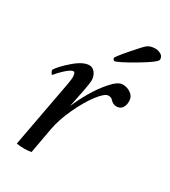

<svg xmlns="http://www.w3.org/2000/svg" viewBox="-157 -699 695 783"><g transform="rotate(30 190.5 -307.5)"><path d="M299.8 -424.8Q329.1 -424.8 347.7 -404.3Q356.4 -393.6 356.4 -377Q356.4 -357.4 347.2 -345.7Q337.9 -334 321.3 -334Q305.2 -334 292 -348.6Q285.6 -356.4 272.5 -356.4Q255.4 -356.4 226.6 -318.8Q197.8 -281.2 171.6 -224.6Q145.5 -168 136.7 -119.1L115.2 0Q99.1 2.9 82 2.9Q63.5 2.9 45.9 0L104.5 -315.4Q108.4 -338.9 108.4 -346.7Q108.4 -371.1 98.6 -371.1Q93.8 -371.1 86.7 -366.9Q79.6 -362.8 72.5 -356.9Q65.4 -351.1 57.9 -343.8Q50.3 -336.4 44.9 -330.6Q39.6 -324.7 35.2 -319.3L30.3 -314.5Q27.8 -314.5 24.2 -321.5Q20.5 -328.6 20.5 -333Q33.2 -354.5 73.5 -389.6Q113.8 -424.8 143.6 -424.8Q159.2 -424.8 170.4 -410.2Q181.6 -395.5 181.6 -374Q181.6 -363.3 173.8 -322.3Q168.9 -295.9 157.2 -240.2Q172.4 -276.9 195.8 -317.4Q219.2 -357.9 248.8 -391.4Q278.3 -424.8 299.8 -424.8ZM221.7 -490.2Q219.7 -490.2 216.8 -493.9Q213.9 -497.6 213.9 -500Q213.9 -505.9 255.1 -553.7Q296.4 -601.6 306.6 -608.4Q320.8 -618.2 342.8 -618.2Q355.5 -618.2 368.2 -611.1Q380.9 -604 380.9 -588.9Q380.9 -576.2 307.9 -533.2Q234.9 -490.2 221.7 -490.2Z"/></g></svg>

Font: Crimson
Style: Italic
Weight: 400
Italic angle: -11°
Version: Version 0.8